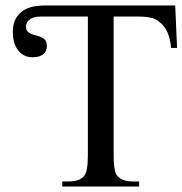

<svg xmlns="http://www.w3.org/2000/svg" viewBox="-20 -682 667 702"><path d="M605.5 -506.8Q599.6 -574.2 564 -600.6Q557.1 -606.9 549.6 -610.8Q542 -614.7 532 -617.2Q522 -619.6 508.1 -620.6Q494.1 -621.6 474.6 -621.6H395.5V-115.7Q395.5 -86.4 398.2 -69.1Q400.9 -51.8 405.3 -43.9Q415 -30.3 429.4 -24.4Q443.8 -18.6 464.8 -18.6H488.8V0H207.5V-18.6H231.4Q250.5 -18.6 264.9 -23.4Q279.3 -28.3 287.6 -38.6Q301.3 -54.7 301.3 -115.7V-621.6H131.8Q113.8 -621.6 102.5 -617.7Q91.3 -613.8 85.2 -608.2Q79.1 -602.5 77.1 -596.2Q75.2 -589.8 75.2 -585Q75.2 -572.8 80.8 -566.9Q86.4 -561 95 -557.6Q103.5 -554.2 113.3 -552Q123 -549.8 131.6 -545.9Q140.1 -542 145.8 -534.7Q151.4 -527.3 151.4 -513.2Q151.4 -505.4 148.7 -498Q146 -490.7 139.9 -485.1Q133.8 -479.5 123.8 -476.1Q113.8 -472.7 99.1 -472.7Q81.5 -472.7 68.1 -479.7Q54.7 -486.8 45.4 -499.3Q36.1 -511.7 31.5 -528.6Q26.9 -545.4 26.9 -564.9Q26.9 -597.2 39.1 -616.5Q51.3 -635.7 69.3 -646Q87.4 -656.2 108.2 -659.2Q128.9 -662.1 146 -662.1H620.6L627.4 -506.8Z"/></svg>

Font: Doulos SIL Phon
Style: Regular
Weight: 400
Designer: Walt Agee, Victor Gaultney, Peter Martin, Debbi Hosken, Becca Hirsbrunner
Foundry: SIL International
Version: Version 5.000